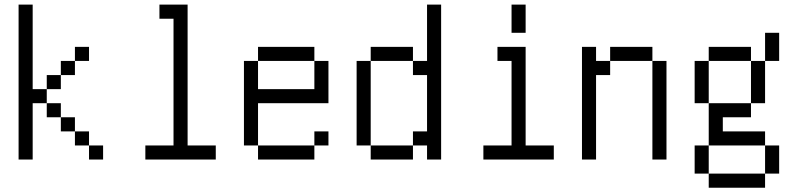

<svg xmlns="http://www.w3.org/2000/svg" viewBox="-20 -708 3540 852"><path d="M437.5 0V-62.5H375V0ZM375 -437.5V-500H312.5V-437.5H250V-375H187.5V-312.5H125Q125 -312.5 125 -687.5H62.5V0H125Q125 0 125 -250H187.5V-187.5H250V-125H312.5V-62.5H375V-125H312.5V-187.5H250V-250H187.5V-312.5H250V-375H312.5V-437.5Z M937.5 0V-62.5H812.5Q812.5 -62.5 812.5 -687.5H687.5V-625H750V-62.5H625V0Z M1437.5 -62.5V-125H1375V-62.5H1125V0H1375V-62.5ZM1125 -62.5V-250H1437.5V-437.5H1375Q1375 -437.5 1375 -312.5H1125Q1125 -312.5 1125 -437.5H1062.5Q1062.5 -437.5 1062.5 -62.5ZM1125 -437.5H1375V-500H1125Z M1625 -62.5V0H1812.5V-62.5ZM1625 -62.5Q1625 -62.5 1625 -437.5H1562.5Q1562.5 -437.5 1562.5 -62.5ZM1875 -62.5V0H1937.5V-687.5H1875Q1875 -687.5 1875 -437.5H1812.5V-375H1875Q1875 -375 1875 -125H1812.5V-62.5ZM1625 -437.5H1812.5V-500H1625Z M2437.5 0V-62.5H2312.5V-500H2187.5V-437.5H2250Q2250 -437.5 2250 -62.5H2125V0ZM2250 -687.5Q2250 -687.5 2250 -562.5H2312.5Q2312.5 -562.5 2312.5 -687.5Z M2562.5 -500Q2562.5 -500 2562.5 0H2625Q2625 0 2625 -375H2687.5V-437.5H2625V-500ZM2875 -437.5V0H2937.5V-437.5ZM2687.5 -437.5H2875V-500H2687.5Z M3125 62.5V125H3375V62.5ZM3125 62.5Q3125 62.5 3125 -62.5H3062.5Q3062.5 -62.5 3062.5 62.5ZM3375 62.5H3437.5Q3437.5 62.5 3437.5 -62.5H3375Q3375 -62.5 3375 62.5ZM3125 -62.5H3375V-125H3187.5V-187.5H3312.5V-250H3125ZM3125 -250V-437.5H3062.5V-250ZM3312.5 -250H3375V-437.5H3312.5ZM3125 -437.5H3312.5V-500H3125ZM3375 -437.5H3437.5Q3437.5 -437.5 3437.5 -562.5H3375Q3375 -562.5 3375 -437.5Z"/></svg>

Font: Unifont
Style: Regular
Weight: 500
Version: Version 13.0.05